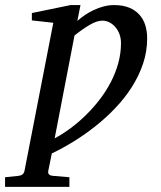

<svg xmlns="http://www.w3.org/2000/svg" viewBox="-116 -514 629 752"><path d="M98.1 27.8Q129.4 11.2 160.6 -12Q191.9 -35.2 220.7 -63.5Q249.5 -91.8 274.7 -124.5Q299.8 -157.2 318.4 -193.1Q336.9 -229 347.4 -267.3Q357.9 -305.7 357.9 -344.7Q357.9 -364.7 351.6 -381.1Q345.2 -397.5 335 -408.9Q324.7 -420.4 311.8 -426.8Q298.8 -433.1 285.2 -433.1Q263.2 -433.1 235.1 -416.5Q207 -399.9 175.8 -375ZM155.8 217.8H-96.2V180.2L-43.9 174.8Q-34.2 173.8 -28.1 169.2Q-22 164.6 -20 154.8L92.8 -424.8L8.8 -434.1V-462.9L160.2 -494.1H199.2L187 -432.1Q200.2 -443.8 216.3 -454.8Q232.4 -465.8 251 -474.6Q269.5 -483.4 289.8 -488.8Q310.1 -494.1 331.1 -494.1Q365.2 -494.1 389.6 -484.1Q414.1 -474.1 429.9 -456.5Q445.8 -439 453.1 -415Q460.4 -391.1 460.4 -363.8Q460.4 -312 444.1 -263.9Q427.7 -215.8 399.9 -172.4Q372.1 -128.9 335 -90.1Q297.9 -51.3 256.3 -18.6Q214.8 14.2 171.4 40.8Q127.9 67.4 86.9 86.9L73.2 154.8Q71.3 163.1 75.4 168.5Q79.6 173.8 92.8 174.8L155.8 180.2Z"/></svg>

Font: Charis SIL
Style: Italic
Weight: 400
Italic angle: -11°
Foundry: SIL International
Version: Version 4.112